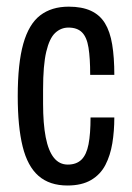

<svg xmlns="http://www.w3.org/2000/svg" viewBox="-20 -559 407 591"><path d="M187.6 12Q132.7 12 98.7 -17.5Q64.8 -47 49.7 -108Q34.6 -169 34.6 -263Q34.6 -363.8 51.7 -424.4Q68.8 -484.9 103.7 -511.7Q138.7 -538.5 191.6 -538.5Q232.3 -538.5 259.8 -525.8Q287.3 -513.1 303 -487.6Q318.7 -462.1 325.3 -422.2Q331.9 -382.4 331.9 -328.6H257.6Q257.6 -380.2 252.4 -412.4Q247.3 -444.5 232.5 -459.3Q217.8 -474.1 190.6 -474.1Q167.5 -474.1 149.8 -457.6Q132.2 -441.2 122.4 -399.8Q112.6 -358.5 112.6 -283.1V-240Q112.6 -178.5 120.7 -136.6Q128.9 -94.6 145.8 -73.5Q162.7 -52.4 188.6 -52.4Q215.2 -52.4 230.8 -67.6Q246.3 -82.8 252.5 -114.9Q258.7 -147 258.7 -197.4H331.9Q331.9 -155.8 325.8 -118.2Q319.6 -80.6 304.4 -51.2Q289.1 -21.8 260.4 -4.9Q231.7 12 187.6 12Z"/></svg>

Font: Archivo SemiBold ExtraCondensed
Style: Regular
Weight: 600
Width: 2
Version: Version 2.001